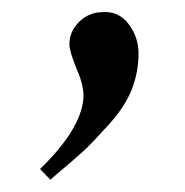

<svg xmlns="http://www.w3.org/2000/svg" viewBox="-20 -162 305 316"><path d="M45.9 116.2Q112.3 51.8 117.2 1Q119.1 -19.5 106 -48.8Q94.2 -78.1 94.2 -88.9Q94.2 -110.4 110.4 -126.2Q126.5 -142.1 149.9 -142.1Q175.8 -143.6 191.9 -122.1Q208 -100.6 208 -74.2Q208 -43.5 197 -15.1Q186 13.2 158.9 43.2Q131.8 73.2 118.4 85.7Q105 98.1 68.4 128.9Q64.9 132.3 63 133.8Z"/></svg>

Font: Linguistics Pro
Style: Italic
Weight: 400
Italic angle: -12°
Designer: Stefan Peev, Context Ltd
Foundry: Stefan Peev, Context Ltd
Version: Version 001.000